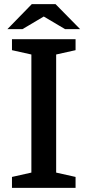

<svg xmlns="http://www.w3.org/2000/svg" viewBox="-20 -910 425 930"><path d="M252 -646V-74L346 -53V0H38V-53L132 -74V-646L38 -667V-720H346V-667ZM368 -769 249 -890H134L16 -769H89L192 -830L295 -769Z"/></svg>

Font: Domine SemiBold
Style: Regular
Weight: 600
Designer: Pablo Impallari, Rodrigo Fuenzalida, Brenda Gallo
Foundry: Pablo Impallari, Rodrigo Fuenzalida, Brenda Gallo
Version: Version 2.000